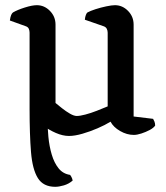

<svg xmlns="http://www.w3.org/2000/svg" viewBox="-20 -520 639 740"><path d="M193 200Q147 200 126 166.5Q105 133 99.5 66Q94 -1 94 -103L163 -64Q163 -29 166.5 7.5Q170 44 179.5 76Q189 108 206 129Q223 150 250 154Q252 156 255.5 162.5Q259 169 260 176Q245 189 226 194.5Q207 200 193 200ZM246 4Q222 4 195.5 -7.5Q169 -19 146 -36Q123 -53 108.5 -69Q94 -85 94 -95V-394Q94 -402 91 -409Q88 -416 79 -419L18 -441Q20 -455 23 -462Q26 -469 30 -472Q47 -482 75.5 -491Q104 -500 122 -500Q151 -500 172.5 -478Q194 -456 194 -425V-123Q205 -114 219.5 -102.5Q234 -91 249.5 -82Q265 -73 276 -73Q288 -73 309 -78.5Q330 -84 353 -93Q376 -102 395 -110V-394Q395 -402 391.5 -409Q388 -416 379 -419L307 -444Q308 -455 311 -462.5Q314 -470 317 -472Q328 -478 348 -484.5Q368 -491 389.5 -495.5Q411 -500 423 -500Q452 -500 473.5 -478Q495 -456 495 -425V-71L570 -62Q572 -59 575 -52Q578 -45 578 -36Q572 -27 557 -19Q542 -11 525 -5.5Q508 0 496 0Q469 0 443 -15Q417 -30 406 -51Q385 -38 356 -25.5Q327 -13 297.5 -4.5Q268 4 246 4Z"/></svg>

Font: Texturina 12pt Medium
Style: Regular
Weight: 500
Designer: Guillermo Torres Carreño
Foundry: Omnibus-Type
Version: Version 1.002